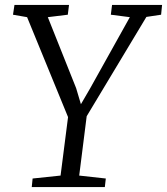

<svg xmlns="http://www.w3.org/2000/svg" viewBox="-20 -763 681 783"><path d="M109.5 0 113 -35 227 -47 257.5 -285.5 90.5 -693 33 -703 39 -743H261.5L256.5 -703L175 -693L290.5 -403.5L310 -338L347.5 -402.5L509.5 -693L432 -703L437 -743H641L637 -703L577 -694L333.5 -289L303 -47L411.5 -35L407.5 0Z"/></svg>

Font: Merriweather Light 18pt Light
Style: Italic
Weight: 300
Italic angle: -7.8°
Version: Version 2.101